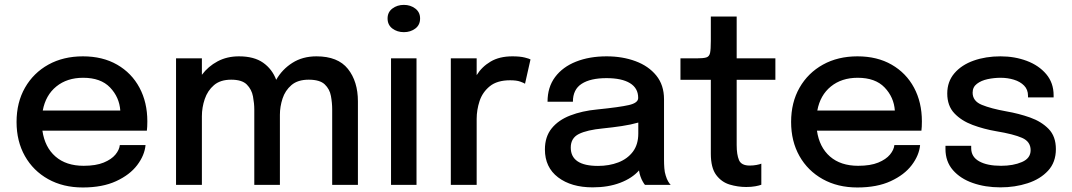

<svg xmlns="http://www.w3.org/2000/svg" viewBox="-20 -776 4502 806"><path d="M591 -167Q587 -124 556 -83Q525 -42 467.5 -15.5Q410 11 327.5 11Q245 11 182.2 -24Q119.5 -59 84.5 -121Q49.5 -183 49.5 -264Q49.5 -346 85 -408Q120.5 -470 183.2 -504.8Q246 -539.5 328 -539.5Q411 -539.5 471.8 -504.5Q532.5 -469.5 565.5 -408Q598.5 -346.5 598.5 -266.5Q598.5 -257.5 598 -244.8Q597.5 -232 596.5 -227.5H158Q168 -158 212.8 -119Q257.5 -80 331 -80Q382.5 -80 415.2 -93.5Q448 -107 464.5 -127Q481 -147 483 -167ZM329 -449.5Q261.5 -449.5 216.5 -413Q171.5 -376.5 159.5 -312H485Q481 -368 442 -408.8Q403 -449.5 329 -449.5Z M719 0V-531H827.5V-462Q854 -497.5 893.5 -518.5Q933 -539.5 983 -539.5Q1046.5 -539.5 1084.5 -512.8Q1122.5 -486 1139.5 -441Q1164.5 -485 1207.5 -512.2Q1250.5 -539.5 1308.5 -539.5Q1398.5 -539.5 1440.5 -486.8Q1482.5 -434 1482.5 -350.5V0H1374.5V-317Q1374.5 -344 1369.2 -373Q1364 -402 1343.2 -421.8Q1322.5 -441.5 1276 -441.5Q1230 -441.5 1203.5 -418.8Q1177 -396 1166 -362Q1155 -328 1155 -294V0H1047.5V-315.5Q1047.5 -342 1042 -371.2Q1036.5 -400.5 1016.2 -421Q996 -441.5 950.5 -441.5Q905 -441.5 878.2 -418.5Q851.5 -395.5 839.5 -360.2Q827.5 -325 827.5 -288V0Z M1675.5 -641Q1647.5 -641 1627.2 -656.2Q1607 -671.5 1607 -698.5Q1607 -725 1627.2 -740.2Q1647.5 -755.5 1675.5 -755.5Q1703 -755.5 1723.2 -740.2Q1743.5 -725 1743.5 -698.5Q1743.5 -671 1723.2 -656Q1703 -641 1675.5 -641ZM1621.5 0V-531H1728.5V0Z M1872.5 0V-531H1981V-460.5Q2002.5 -495.5 2039.5 -517.5Q2076.5 -539.5 2131 -539.5Q2163 -539.5 2182.8 -534.5Q2202.5 -529.5 2207 -526.5L2184 -424.5Q2179 -428 2163.8 -433.5Q2148.5 -439 2121.5 -439Q2067 -439 2036.2 -414Q2005.5 -389 1993.2 -351.8Q1981 -314.5 1981 -277V0Z M2468 10.5Q2378 10.5 2322.8 -31.5Q2267.5 -73.5 2267.5 -148.5Q2267.5 -202 2295.8 -237Q2324 -272 2373.8 -291.2Q2423.5 -310.5 2487 -316.5Q2581 -326 2620 -335Q2659 -344 2659 -364.5V-365.5Q2659 -406 2624.5 -427Q2590 -448 2526 -448Q2458.5 -448 2421.8 -424.2Q2385 -400.5 2385 -349H2278.5Q2278.5 -410 2310.2 -452.5Q2342 -495 2398 -517.2Q2454 -539.5 2526.5 -539.5Q2593 -539.5 2647.8 -519.2Q2702.5 -499 2735 -459Q2767.5 -419 2767.5 -359.5V-106Q2767.5 -87.5 2768.8 -70.2Q2770 -53 2774.5 -39.5Q2779 -24 2785.2 -13.8Q2791.5 -3.5 2795.5 0H2687.5Q2684.5 -3 2678.8 -12.8Q2673 -22.5 2668.5 -35.5Q2664.5 -46.5 2662.5 -60.5Q2634 -28 2583.8 -8.8Q2533.5 10.5 2468 10.5ZM2490.5 -79.5Q2537 -79.5 2575.5 -94.2Q2614 -109 2636.8 -139.2Q2659.5 -169.5 2659.5 -215.5V-261.5Q2628.5 -252.5 2590 -246.8Q2551.5 -241 2511.5 -237Q2444 -230.5 2410 -213.5Q2376 -196.5 2376 -156.5Q2376 -79.5 2490.5 -79.5Z M3112.5 9Q3077.5 9 3043.2 -1.2Q3009 -11.5 2986.5 -41.5Q2964 -71.5 2964 -131V-441H2836.5V-531H2903.5Q2932 -531 2944.8 -534.8Q2957.5 -538.5 2960.8 -553.8Q2964 -569 2964 -604V-706.5H3072.5V-531H3235V-441H3072.5V-167Q3072.5 -127 3082.2 -104Q3092 -81 3127 -81Q3142 -81 3155.5 -83.5Q3169 -86 3176 -89V-0.5Q3167 3 3150.5 6Q3134 9 3112.5 9Z M3842.5 -167Q3838.5 -124 3807.5 -83Q3776.5 -42 3719 -15.5Q3661.5 11 3579 11Q3496.5 11 3433.8 -24Q3371 -59 3336 -121Q3301 -183 3301 -264Q3301 -346 3336.5 -408Q3372 -470 3434.8 -504.8Q3497.5 -539.5 3579.5 -539.5Q3662.5 -539.5 3723.2 -504.5Q3784 -469.5 3817 -408Q3850 -346.5 3850 -266.5Q3850 -257.5 3849.5 -244.8Q3849 -232 3848 -227.5H3409.5Q3419.5 -158 3464.2 -119Q3509 -80 3582.5 -80Q3634 -80 3666.8 -93.5Q3699.5 -107 3716 -127Q3732.5 -147 3734.5 -167ZM3580.5 -449.5Q3513 -449.5 3468 -413Q3423 -376.5 3411 -312H3736.5Q3732.5 -368 3693.5 -408.8Q3654.5 -449.5 3580.5 -449.5Z M4179.5 10.5Q4116 10.5 4063.8 -7.8Q4011.5 -26 3980.2 -62Q3949 -98 3949 -150.5V-164H4057V-154Q4057 -117.5 4090.5 -98.8Q4124 -80 4182.5 -80Q4233.5 -80 4270 -95.8Q4306.5 -111.5 4306.5 -145.5Q4306.5 -181.5 4270.8 -197.2Q4235 -213 4162.5 -225Q4110 -234 4063 -251.5Q4016 -269 3986.2 -300.5Q3956.5 -332 3956.5 -383.5Q3956.5 -433.5 3986.5 -468.5Q4016.5 -503.5 4067.2 -521.5Q4118 -539.5 4180 -539.5Q4239.5 -539.5 4290.2 -520.5Q4341 -501.5 4372 -464.8Q4403 -428 4403 -376V-367H4295.5V-374Q4295.5 -400 4279 -416.8Q4262.5 -433.5 4236.2 -441.5Q4210 -449.5 4180.5 -449.5Q4153.5 -449.5 4126.2 -443.8Q4099 -438 4081 -424.2Q4063 -410.5 4063 -387Q4063 -351.5 4101.8 -335.8Q4140.5 -320 4204.5 -308.5Q4256.5 -299.5 4304 -282.8Q4351.5 -266 4382 -234.8Q4412.5 -203.5 4412.5 -150Q4412.5 -95 4379.8 -59.5Q4347 -24 4294 -6.8Q4241 10.5 4179.5 10.5Z"/></svg>

Font: Epilogue Medium
Style: Regular
Weight: 500
Designer: Tyler Finck
Foundry: Etcetera Type Co
Version: Version 2.111; ttfautohint (v1.8.3)